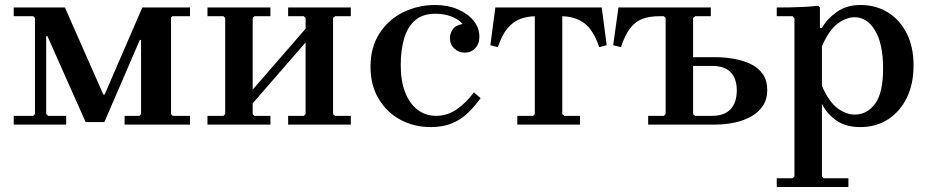

<svg xmlns="http://www.w3.org/2000/svg" viewBox="-20 -499 3722 769"><path d="M670 -434 665 -429V-42L672 -35H741V0H479V-35H538L545 -42V-339H540L398 -10H323L170 -354H165V-42L173 -35H245V0H35V-35H113L120 -42V-427L113 -434H35V-469H240L394 -120H399L550 -469H741V-434Z M992 -42 999 -35H1063V0H811V-35H875L882 -42V-427L875 -434H811V-469H1063V-434H999L992 -427ZM1314 -42 1322 -35H1385V0H1134V-35H1197L1204 -42V-427L1197 -434H1134V-469H1385V-434H1322L1314 -427ZM1204 -329 992 -85V-140L1204 -384Z M1705 10Q1639 10 1584.5 -19Q1530 -48 1497 -102.5Q1464 -157 1464 -232Q1464 -310 1500 -365.5Q1536 -421 1595 -450Q1654 -479 1723 -479Q1773 -479 1813 -462Q1853 -445 1876.5 -416.5Q1900 -388 1900 -352Q1900 -323 1883 -305.5Q1866 -288 1841 -288Q1817 -288 1799.5 -304.5Q1782 -321 1782 -347Q1782 -364 1793 -381Q1804 -398 1833 -403Q1815 -423 1786.5 -433.5Q1758 -444 1724 -444Q1673 -444 1642.5 -417.5Q1612 -391 1598.5 -344.5Q1585 -298 1585 -238Q1585 -174 1603 -128.5Q1621 -83 1653 -59Q1685 -35 1727 -35Q1772 -35 1810 -61.5Q1848 -88 1878 -129L1905 -106Q1882 -74 1855 -47.5Q1828 -21 1791.5 -5.5Q1755 10 1705 10Z M2127 -434Q2093 -434 2064.5 -423.5Q2036 -413 2013 -386Q1990 -359 1974 -310L1944 -318L1964 -469H2390L2410 -318L2380 -310Q2356 -381 2318.5 -407.5Q2281 -434 2226 -434ZM2232 -448V-42L2240 -35H2303V0H2052V-35H2115L2122 -42V-448Z M2436 -318 2457 -469H2827V-434H2764L2756 -427V-270H2844Q2884 -270 2922 -263Q2960 -256 2989.5 -241Q3019 -226 3036 -201Q3053 -176 3053 -138Q3053 -102 3036 -76Q3019 -50 2989.5 -33Q2960 -16 2922 -8Q2884 0 2844 0H2576V-35H2639L2646 -42V-427L2639 -434H2619Q2581 -434 2553 -423.5Q2525 -413 2504 -386Q2483 -359 2467 -310ZM2756 -42 2764 -35H2832Q2881 -35 2906 -61.5Q2931 -88 2931 -137Q2931 -183 2907 -209Q2883 -235 2832 -235H2756Z M3426 -479Q3488 -479 3536 -449.5Q3584 -420 3611.5 -365.5Q3639 -311 3639 -237Q3639 -162 3611.5 -106.5Q3584 -51 3536 -20.5Q3488 10 3426 10Q3367 10 3329 -17Q3291 -44 3272 -83V208L3279 215H3378V250H3091V215H3154L3162 208V-426L3154 -434H3091V-469Q3117 -469 3145.5 -469.5Q3174 -470 3202.5 -471.5Q3231 -473 3257 -476L3264 -469V-387H3272Q3291 -422 3330.5 -450.5Q3370 -479 3426 -479ZM3403 -40Q3453 -40 3485 -83.5Q3517 -127 3517 -225Q3517 -323 3485 -376.5Q3453 -430 3403 -430Q3369 -430 3334.5 -404Q3300 -378 3272 -314V-155Q3300 -91 3334.5 -65.5Q3369 -40 3403 -40Z"/></svg>

Font: Brygada 1918 SemiBold
Style: Regular
Weight: 600
Designer: Mateusz Machalski | Borys Kosmynka | Przemek Hoffer
Foundry: NIEPODLEGLA 2018
Version: Version 3.006